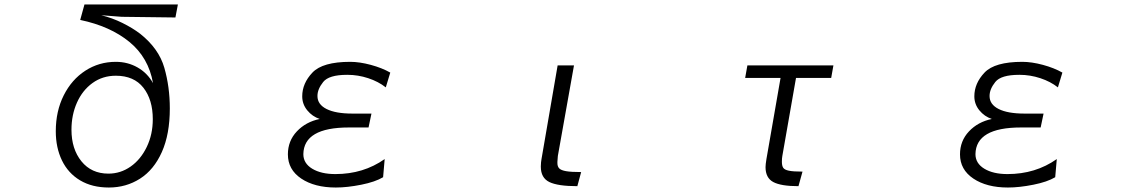

<svg xmlns="http://www.w3.org/2000/svg" viewBox="-20 -790 5040 857"><path d="M606 -639Q689 -573 713.5 -487.5Q738 -402 738 -306Q738 -191 702.5 -111.5Q667 -32 605 7.5Q543 47 466 47Q391 47 337.5 15Q284 -17 256.5 -74Q229 -131 229 -204Q229 -294 264.5 -364.5Q300 -435 361 -474.5Q422 -514 497 -514Q550 -514 594 -489Q638 -464 663 -419Q643 -533 557.5 -603Q472 -673 338 -701L357 -770H774L763 -712L523 -715L432 -722Q481 -710 526.5 -687.5Q572 -665 606 -639ZM662 -258Q662 -345 620 -398.5Q578 -452 497 -452Q438 -452 393 -419.5Q348 -387 323.5 -332Q299 -277 299 -211Q299 -125 343.5 -70Q388 -15 464 -15Q518 -15 563 -46.5Q608 -78 635 -134Q662 -190 662 -258Z M1479 47Q1384 47 1324.5 7Q1265 -33 1265 -101Q1265 -161 1305 -203.5Q1345 -246 1407 -259Q1374 -270 1351.5 -297.5Q1329 -325 1329 -360Q1329 -418 1374.5 -466Q1420 -514 1543 -514Q1585 -514 1635 -500.5Q1685 -487 1722 -466L1702 -400Q1669 -426 1623.5 -441Q1578 -456 1531 -456H1529Q1448 -456 1422.5 -424Q1397 -392 1397 -362V-361Q1397 -324 1437.5 -303.5Q1478 -283 1553 -283H1638L1625 -221H1537Q1336 -221 1334 -102Q1334 -61 1373.5 -37Q1413 -13 1477 -13Q1602 -13 1697 -80L1690 1Q1655 22 1592.5 34.5Q1530 47 1479 47Z M2394 -46V-48Q2394 -58 2395 -66Q2396 -74 2397 -80L2469 -498H2542L2470 -94Q2468 -74 2468 -68V-62Q2468 -47 2476 -38.5Q2484 -30 2506.5 -26Q2529 -22 2574 -22L2557 41Q2470 41 2432 22.5Q2394 4 2394 -46Z M3397 -44Q3397 -56 3401 -80L3464 -442H3306L3316 -498H3700L3690 -442H3533L3472 -94Q3470 -84 3470 -68Q3470 -50 3476 -41Q3482 -32 3501.5 -28Q3521 -24 3562 -24L3544 41Q3466 41 3431.5 22.5Q3397 4 3397 -44Z M4479 47Q4384 47 4324.5 7Q4265 -33 4265 -101Q4265 -161 4305 -203.5Q4345 -246 4407 -259Q4374 -270 4351.5 -297.5Q4329 -325 4329 -360Q4329 -418 4374.5 -466Q4420 -514 4543 -514Q4585 -514 4635 -500.5Q4685 -487 4722 -466L4702 -400Q4669 -426 4623.5 -441Q4578 -456 4531 -456H4529Q4448 -456 4422.5 -424Q4397 -392 4397 -362V-361Q4397 -324 4437.5 -303.5Q4478 -283 4553 -283H4638L4625 -221H4537Q4336 -221 4334 -102Q4334 -61 4373.5 -37Q4413 -13 4477 -13Q4602 -13 4697 -80L4690 1Q4655 22 4592.5 34.5Q4530 47 4479 47Z"/></svg>

Font: LINE Seed JP_TTF Regular
Style: Regular
Weight: 400
Designer: LINE & Fontrix & Fontworks
Version: Version 1.002